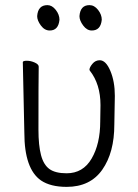

<svg xmlns="http://www.w3.org/2000/svg" viewBox="-20 -716 540 749"><path d="M174 -597Q154 -597 139.5 -616.5Q125 -636 125 -653Q128 -696 165 -696Q183 -696 197.5 -677.5Q212 -659 212 -639Q208 -597 174 -597ZM338 -597Q319 -597 304.5 -616.5Q290 -636 290 -653Q293 -696 329 -696Q348 -696 362.5 -677.5Q377 -659 377 -639Q373 -597 338 -597ZM426 -230Q426 -121 379 -54Q332 13 240 13Q177 13 140 -12Q75 -57 75 -198Q71 -394 69 -474Q70 -479 85 -479Q100 -479 115.5 -472Q131 -465 131 -456Q130 -401 130 -210Q130 -149 140 -111Q150 -73 173 -56.5Q196 -40 240 -40Q304 -40 337.5 -97.5Q371 -155 371 -242L372 -306Q372 -388 330 -441L329 -444Q329 -453 340.5 -467Q352 -481 369 -481Q393 -481 410.5 -439.5Q428 -398 428 -342Q428 -339 426 -230Z"/></svg>

Font: Moon Stars Kai T HW Light
Style: Regular
Weight: 300
Designer: GuiWonder
Version: Version 1.101